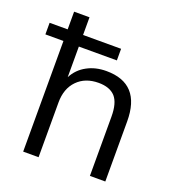

<svg xmlns="http://www.w3.org/2000/svg" viewBox="-150 -842 869 949"><g transform="rotate(20 284.0 -368.0)"><path d="M329 -515Q510 -515 510 -316V0H429V-312Q429 -383 401 -415Q372 -447 313 -447Q243 -447 201 -404Q159 -361 159 -288V0H78V-582H-17V-643H78V-736H159V-643H359V-582H159V-421Q183 -467 228 -491Q272 -515 329 -515Z"/></g></svg>

Font: PRinguin Sans
Style: Regular
Weight: 400
Designer: Vernon Adams
Foundry: Vernon Adams
Version: ""